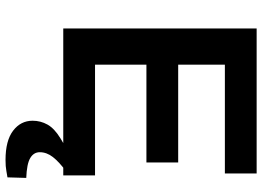

<svg xmlns="http://www.w3.org/2000/svg" viewBox="-147 -593 949 695"><g transform="rotate(90 327.5 -245.5)"><path d="M83 0V-700H608V-585H214V-416H568V-301H214V-115H615V0ZM559 209Q489 209 453 181.5Q417 154 417 111Q417 82 431 57Q445 32 481 10L523 -15H600V-10Q566 15 548.5 37.5Q531 60 531 85Q531 107 552 119.5Q573 132 624 134L622 202Q614 203 598.5 206Q583 209 559 209Z"/></g></svg>

Font: REM Medium
Style: Regular
Weight: 500
Designer: Octavio Pardo
Foundry: Ashler Design
Version: Version 1.005;gftools[0.9.28]